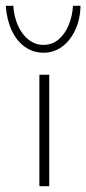

<svg xmlns="http://www.w3.org/2000/svg" viewBox="-45 -643 298 663"><path d="M91 -385H125V0H91ZM105 -461Q69 -461 40.5 -481.5Q12 -502 -5 -539Q-22 -576 -25 -623H1Q3 -587 16.5 -556Q30 -525 53 -506.5Q76 -488 105 -488Q135 -488 157 -506.5Q179 -525 192 -556Q205 -587 207 -623H233Q232 -575 214.5 -538.5Q197 -502 169 -481.5Q141 -461 105 -461Z"/></svg>

Font: Josefin Sans ExtraLight
Style: Regular
Weight: 250
Designer: Santiago Orozco
Foundry: Typemade
Version: Version 2.000